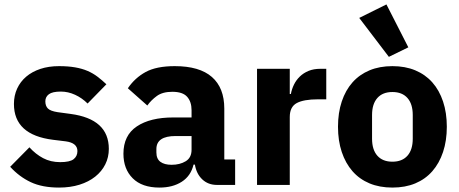

<svg xmlns="http://www.w3.org/2000/svg" viewBox="-20 -836 2076 868"><path d="M247 12Q171 12 119 -12.5Q67 -37 26 -82L113 -170Q141 -139 175 -121Q209 -103 252 -103Q296 -103 313 -116.5Q330 -130 330 -153Q330 -190 277 -197L220 -204Q43 -226 43 -366Q43 -404 57.5 -435.5Q72 -467 98.5 -489.5Q125 -512 162.5 -524.5Q200 -537 247 -537Q288 -537 319.5 -531.5Q351 -526 375.5 -515.5Q400 -505 420.5 -489.5Q441 -474 461 -455L376 -368Q351 -393 319.5 -407.5Q288 -422 255 -422Q217 -422 201 -410Q185 -398 185 -378Q185 -357 196.5 -345.5Q208 -334 240 -329L299 -321Q472 -298 472 -163Q472 -125 456 -93Q440 -61 410.5 -37.5Q381 -14 339.5 -1Q298 12 247 12Z M961 0Q921 0 894.5 -25Q868 -50 861 -92H855Q843 -41 802 -14.5Q761 12 701 12Q622 12 580 -30Q538 -72 538 -141Q538 -224 598.5 -264.5Q659 -305 763 -305H846V-338Q846 -376 826 -398.5Q806 -421 759 -421Q715 -421 689 -402Q663 -383 646 -359L558 -437Q590 -484 638.5 -510.5Q687 -537 770 -537Q882 -537 938 -488Q994 -439 994 -345V-115H1043V0ZM756 -91Q793 -91 819.5 -107Q846 -123 846 -159V-221H774Q687 -221 687 -162V-147Q687 -118 705 -104.5Q723 -91 756 -91Z M1142 0V-525H1290V-411H1295Q1299 -433 1309 -453.5Q1319 -474 1335.5 -490Q1352 -506 1375 -515.5Q1398 -525 1429 -525H1455V-387H1418Q1353 -387 1321.5 -370Q1290 -353 1290 -307V0Z M1508 0ZM1754 12Q1696 12 1650.5 -7Q1605 -26 1573.5 -62Q1542 -98 1525 -149Q1508 -200 1508 -263Q1508 -326 1525 -377Q1542 -428 1573.5 -463.5Q1605 -499 1650.5 -518Q1696 -537 1754 -537Q1812 -537 1857.5 -518Q1903 -499 1934.5 -463.5Q1966 -428 1983 -377Q2000 -326 2000 -263Q2000 -200 1983 -149Q1966 -98 1934.5 -62Q1903 -26 1857.5 -7Q1812 12 1754 12ZM1754 -105Q1798 -105 1822 -132Q1846 -159 1846 -209V-316Q1846 -366 1822 -393Q1798 -420 1754 -420Q1710 -420 1686 -393Q1662 -366 1662 -316V-209Q1662 -159 1686 -132Q1710 -105 1754 -105ZM1604 -755 1727 -816 1826 -622 1738 -579Z"/></svg>

Font: Aneliza ExtraBold
Style: Regular
Weight: 800
Designer: Mike Abbink, Paul van der Laan, Pieter van Rosmalen
Foundry: Bold Monday
Version: Version 3.001;September 8, 2019;FontCreator 11.5.0.2425 64-b